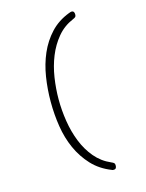

<svg xmlns="http://www.w3.org/2000/svg" viewBox="-142 -930 885 1161"><g transform="rotate(-15 300.0 -350.0)"><path d="M440 121Q440 125 439.5 129.5Q439 134 437 137.5Q435 141 431.5 143Q428 145 423 145H417Q414 145 411 143Q339 115 291 63.5Q243 12 213.5 -53.5Q184 -119 172 -195Q160 -271 160 -350Q160 -429 172 -505Q184 -581 212.5 -646.5Q241 -712 288 -762.5Q335 -813 405 -840Q413 -843 416.5 -844Q420 -845 423 -845Q428 -845 431.5 -843Q435 -841 437 -837.5Q439 -834 439.5 -829.5Q440 -825 440 -821Q440 -812 435.5 -807.5Q431 -803 419 -798Q360 -773 320 -725Q280 -677 255.5 -616.5Q231 -556 220.5 -487.5Q210 -419 210 -352Q210 -284 221 -214.5Q232 -145 256.5 -83.5Q281 -22 321 25.5Q361 73 419 98Q431 103 435.5 107.5Q440 112 440 121Z"/></g></svg>

Font: Maple Mono NL Thin
Style: Regular
Weight: 250
Monospace: yes
Designer: subframe7536
Version: Version 7.000